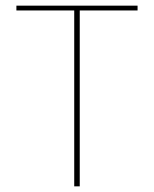

<svg xmlns="http://www.w3.org/2000/svg" viewBox="-20 -659 544 679"><path d="M242.5 0V-639H262V0ZM38 -622V-639H466.5V-622Z"/></svg>

Font: Anek Telugu Medium Thin
Style: Regular
Weight: 250
Version: Version 1.003